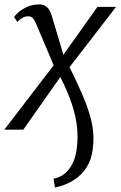

<svg xmlns="http://www.w3.org/2000/svg" viewBox="-26 -585 544 866"><path d="M135.5 -481Q129.5 -494.5 122.5 -503Q115.5 -511.5 100.5 -511.5Q86 -511.5 72 -502.8Q58 -494 52.5 -485.5L37.5 -508Q41 -514.5 55.5 -528Q70 -541.5 94.5 -553.2Q119 -565 152 -565Q167 -565 177.5 -559Q188 -553 195.2 -541.5Q202.5 -530 207.5 -514L260 -338L413.5 -554H497.5L287.5 -282Q331.5 -194 357 -130.2Q382.5 -66.5 391 -15Q399.5 36.5 392 89.5Q387 133.5 365.2 168.8Q343.5 204 306.8 227.5Q270 251 222 261L215.5 221Q263 211.5 289 173Q315 134.5 320.5 82.5Q326 40 321.8 -7.5Q317.5 -55 299.5 -111.5Q281.5 -168 246 -237.5L79 0H-6.5L216 -290.5Z"/></svg>

Font: Merriweather 20pt Light
Style: Italic
Weight: 300
Italic angle: -7.8°
Version: Version 2.101